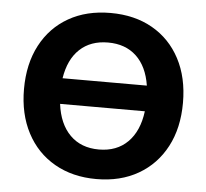

<svg xmlns="http://www.w3.org/2000/svg" viewBox="-52 -770 898 835"><g transform="rotate(5 397.5 -352.5)"><path d="M398 10Q294 10 215.5 -35Q137 -80 94 -162Q51 -244 51 -353Q51 -463 94 -544.5Q137 -626 215 -670.5Q293 -715 398 -715Q503 -715 581 -670.5Q659 -626 702 -544.5Q745 -463 745 -353Q745 -243 702 -161.5Q659 -80 581 -35Q503 10 398 10ZM398 -119Q476 -119 524 -167Q572 -215 583 -302H213Q224 -215 272 -167Q320 -119 398 -119ZM214 -414H582Q569 -497 521.5 -541.5Q474 -586 398 -586Q322 -586 274.5 -541.5Q227 -497 214 -414Z"/></g></svg>

Font: Chiron GoRound TC
Style: Bold
Weight: 700
Designer: Ryoko NISHIZUKA 西塚涼子 (kana, bopomofo & ideographs); Paul D. Hunt (Latin, Greek & Cyrillic); Sandoll Communications 산돌커뮤니
Foundry: Adobe
Version: Version 1.000;hotconv 1.1.1;makeotfexe 2.6.0